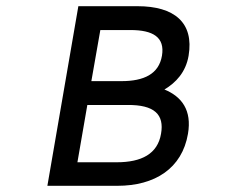

<svg xmlns="http://www.w3.org/2000/svg" viewBox="-20 -600 730 620"><path d="M359 0C480 0 568 -56 587 -168C600 -244 567 -288 511 -311C548 -333 580 -367 589 -420C607 -527 543 -580 424 -580H233L133 0ZM230 -76 262 -261H391C479 -262 511 -230 500 -168C489 -103 437 -76 357 -76ZM372 -338H275L304 -503H401C474 -503 513 -480 503 -420C493 -361 445 -338 372 -338Z"/></svg>

Font: Charger Monospace
Style: Regular
Weight: 400
Designer: Jasper
Foundry: Cannot Into Space Fonts
Version: Version 0.980